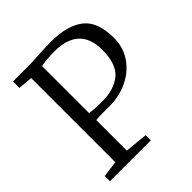

<svg xmlns="http://www.w3.org/2000/svg" viewBox="-206 -905 1046 1046"><g transform="rotate(-45 317.0 -382.5)"><path d="M136 -53V-701L53 -708V-758H180Q203 -758 241 -761Q311 -765 354 -765Q477 -765 543.5 -713.5Q610 -662 610 -538Q610 -463 571 -407Q532 -351 468.5 -321Q405 -291 334 -291H286Q240 -291 225 -288V-53L357 -40V0H42V-40ZM325 -337Q413 -338 466 -382Q519 -426 519 -537Q519 -625 471 -669.5Q423 -714 331 -714Q261 -714 224 -705V-343Q261 -337 325 -337Z"/></g></svg>

Font: Grenzecho Serif
Style: Serif-Regular
Weight: 400
Designer: Dan Reynolds
Foundry: Dan Reynolds
Version: Version 1.001; ttfautohint (v1.1) -l 5 -r 5 -G 72 -x 0 -D la